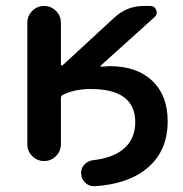

<svg xmlns="http://www.w3.org/2000/svg" viewBox="-20 -565 618 648"><path d="M185.5 -347.7Q185.5 -344.7 187.5 -344.2Q189.5 -343.8 191.4 -344.7L366.2 -505.9Q408.2 -544.9 465.8 -544.9H486.3Q502 -544.9 507.3 -530.8Q512.7 -516.6 501 -506.8L320.3 -343.8Q318.4 -342.8 319.3 -341.3Q320.3 -339.8 322.3 -339.8Q335 -340.8 349.6 -341.8Q441.4 -341.8 493.7 -292.5Q545.9 -243.2 545.9 -156.2Q545.9 -51.8 472.7 5.9Q411.1 55.7 300.8 63.5Q298.8 63.5 296.9 63.5Q281.2 63.5 268.6 52.7Q254.9 40 253.9 21.5Q252.9 10.7 257.8 0.5Q262.7 -9.8 272.5 -16.1Q282.2 -22.5 293.9 -24.4Q354.5 -31.2 389.6 -56.6Q436.5 -90.8 436.5 -152.3Q436.5 -264.6 286.1 -264.6Q232.4 -264.6 192.4 -245.1Q185.5 -241.2 185.5 -234.4V-78.1Q185.5 -54.7 168.9 -38.1Q152.3 -21.5 128.9 -21.5Q105.5 -21.5 88.9 -38.1Q72.3 -54.7 72.3 -78.1V-488.3Q72.3 -511.7 88.9 -528.3Q105.5 -544.9 128.9 -544.9Q152.3 -544.9 168.9 -528.3Q185.5 -511.7 185.5 -488.3Z"/></svg>

Font: Gen Jyuu Gothic Medium
Style: Regular
Weight: 500
Designer: [Source Han Sans]
Ryoko NISHIZUKA  (kana & ideographs); Paul D. Hunt (Latin, Greek & Cyrillic); Wenlong ZHANG  (bopomofo
Version: Version 1.002.20150607